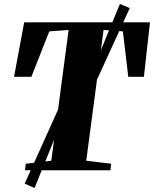

<svg xmlns="http://www.w3.org/2000/svg" viewBox="-20 -855 773 964"><path d="M105.5 0 109.5 -33 237.5 -48 324.5 -704.5 227.5 -697.5 137.5 -469.5H50.5L101.5 -743H733L702.5 -469.5H624L597 -697.5L500 -704.5L413 -48L538 -33L534.5 0ZM104 67 308.5 -387 407 -410 582 -835 631.5 -814.5 440 -396 340.5 -373.5 153.5 89Z"/></svg>

Font: Merriweather 96pt Black
Style: Italic
Weight: 900
Italic angle: -7.8°
Version: Version 2.101